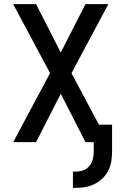

<svg xmlns="http://www.w3.org/2000/svg" viewBox="-20 -690 590 932"><path d="M334 222V143H347Q366 143 383.5 137Q401 131 413 117Q425 103 430 84.5Q435 66 435 48V0H395L275 -235L155 0H44L223 -335L44 -670H155L275 -435L395 -670H506L327 -335L460 -85H524V48Q524 71 520 94.5Q516 118 505 139Q494 160 477 176.5Q460 193 438.5 203.5Q417 214 394 218Q371 222 347 222Z"/></svg>

Font: Lode Dark
Style: Bold
Weight: 700
Monospace: yes
Designer: Belleve Invis
Foundry: Belleve Invis
Version: Version 29.2.0; ttfautohint (v1.8.3)